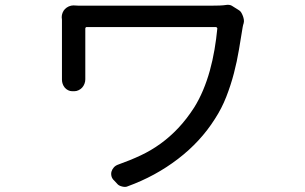

<svg xmlns="http://www.w3.org/2000/svg" viewBox="-20 -728 1240 781"><path d="M951 -687Q957 -684 961 -677.5Q965 -671 968 -663Q971 -655 972 -647.5Q973 -640 971 -633Q969 -628 969 -626.5Q969 -625 967 -617Q960 -574 952 -526Q944 -478 931.5 -430Q919 -382 900.5 -334.5Q882 -287 854 -244Q796 -152 704 -81.5Q612 -11 499 30Q491 34 478 31Q465 28 459 22L445 7Q436 -1 433.5 -11Q431 -21 433.5 -30Q436 -39 443 -47Q450 -55 462 -59Q510 -76 552.5 -96Q595 -116 633 -143.5Q671 -171 705 -207Q739 -243 770 -291Q790 -323 806 -361Q822 -399 833.5 -440.5Q845 -482 852.5 -526Q860 -570 864 -612Q864 -614 862 -616Q860 -618 858 -618H332Q330 -618 328.5 -616Q327 -614 327 -612V-405Q327 -396 323.5 -387Q320 -378 314 -371.5Q308 -365 299.5 -361Q291 -357 283 -357H273Q265 -357 257 -361Q249 -365 243.5 -371.5Q238 -378 235 -386.5Q232 -395 232 -404V-648Q232 -653 231 -658Q231 -667 234.5 -676Q238 -685 244.5 -691.5Q251 -698 260 -702Q269 -706 279 -706Q285 -706 289 -705.5Q293 -705 298 -705H844Q858 -705 873 -705.5Q888 -706 901 -708Q906 -709 913 -708Q920 -707 924 -704Z"/></svg>

Font: Maple Mono NF CN
Style: Regular
Weight: 400
Monospace: yes
Designer: subframe7536
Version: Version 7.000